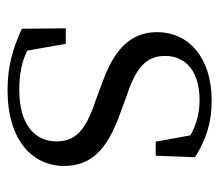

<svg xmlns="http://www.w3.org/2000/svg" viewBox="-56 -510 580 508"><g transform="rotate(90 234.0 -256.0)"><path d="M219 14C352 14 419 -53 419 -135C419 -204 381 -248 280 -284L231 -302C159 -326 128 -353 128 -403C128 -456 167 -494 245 -494C277 -494 307 -487 338 -470L355 -378H392L396 -482C347 -512 305 -526 246 -526C130 -526 65 -463 65 -382C65 -309 115 -267 195 -238L246 -219C328 -192 354 -164 354 -115C354 -57 308 -17 218 -17C175 -17 143 -24 114 -38L96 -140H55L56 -24C110 1 156 14 219 14Z"/></g></svg>

Font: Noto Serif TC Light
Style: Regular
Weight: 300
Designer: Ryoko NISHIZUKA 西塚涼子 (kana & ideographs); Frank Grießhammer (Latin, Greek & Cyrillic); Wenlong ZHANG 张文龙 (bopomofo); San
Foundry: Adobe
Version: Version 2.001;hotconv 1.1.0;makeotfexe 2.6.0